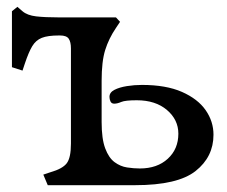

<svg xmlns="http://www.w3.org/2000/svg" viewBox="-20 -543 666 563"><path d="M120 0 107 -31 128 -38Q163 -48 175.5 -64Q188 -80 188 -122V-401Q188 -420 181.5 -429.5Q175 -439 156 -439H153Q120 -439 102.5 -432Q85 -425 74.5 -407.5Q64 -390 53 -357L46 -336L15 -346V-510L31 -523L46 -510Q60 -498 86 -495Q112 -492 152 -492H320L332 -479L320 -461Q299 -430 288.5 -396.5Q278 -363 278 -306V-185Q278 -136 288.5 -108Q299 -80 316 -67.5Q333 -55 352.5 -52Q372 -49 390 -49Q441 -49 472 -77.5Q503 -106 503 -151Q503 -192 469.5 -220.5Q436 -249 381 -249Q347 -249 335.5 -244Q324 -239 315 -239Q307 -239 304 -245.5Q301 -252 301 -259Q301 -272 315.5 -279.5Q330 -287 352 -290.5Q374 -294 396 -294Q467 -294 513.5 -273.5Q560 -253 583 -220Q606 -187 606 -148Q606 -83 553.5 -41.5Q501 0 376 0Z"/></svg>

Font: Gabriela
Style: Regular
Weight: 400
Designer: Eduardo Rodriguez Tunni
Foundry: Eduardo Rodriguez Tunni
Version: Version 2.001;gftools[0.9.26]